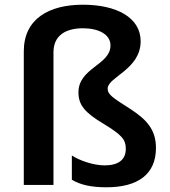

<svg xmlns="http://www.w3.org/2000/svg" viewBox="-20 -785 721 815"><path d="M577 -610C577 -711 474 -765 332 -765C189 -765 81 -706 81 -567V0H207V-563C207 -637 262 -665 332 -665C399 -665 449 -639 449 -592C449 -509 313 -497 313 -393C313 -340 339 -307 422 -258C497 -212 514 -193 514 -153C514 -108 484 -83 424 -83C376 -83 317 -104 285 -125V-22C322 0 368 10 432 10C565 10 642 -45 642 -157C642 -236 601 -278 534 -322C459 -370 437 -383 437 -409C437 -458 577 -490 577 -610Z"/></svg>

Font: Noto Sans Bengali SemiBold
Style: Regular
Weight: 600
Designer: Jelle Bosma - Monotype Design Team
Foundry: Monotype Imaging Inc.
Version: Version 2.003